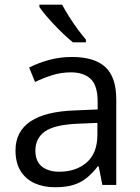

<svg xmlns="http://www.w3.org/2000/svg" viewBox="-20 -786 596 816"><path d="M285.6 -543.9Q381.3 -543.9 427.7 -501Q474.1 -458 474.1 -363.8V0H415L399.4 -79.1H395.5Q373 -49.8 348.6 -30Q324.2 -10.3 292.2 -0.2Q260.3 9.8 213.9 9.8Q165 9.8 127.2 -7.3Q89.4 -24.4 67.6 -59.1Q45.9 -93.8 45.9 -147Q45.9 -227.1 109.4 -270Q172.9 -313 302.7 -316.9L395 -320.8V-353.5Q395 -422.9 365.2 -450.7Q335.4 -478.5 281.2 -478.5Q239.3 -478.5 201.2 -466.3Q163.1 -454.1 128.9 -437.5L104 -499Q140.1 -517.6 187 -530.8Q233.9 -543.9 285.6 -543.9ZM394 -263.7 312.5 -260.3Q212.4 -256.3 171.4 -227.5Q130.4 -198.7 130.4 -146Q130.4 -100.1 158.2 -78.1Q186 -56.2 231.9 -56.2Q303.2 -56.2 348.6 -95.7Q394 -135.3 394 -214.4ZM244.1 -766.1Q255.9 -743.7 273.2 -716.1Q290.5 -688.5 309.8 -662.4Q329.1 -636.2 345.2 -617.7V-606H290Q272.5 -620.1 251.7 -639.6Q231 -659.2 210.4 -680.9Q189.9 -702.6 173.3 -722.4Q156.7 -742.2 147.5 -756.3V-766.1Z"/></svg>

Font: Wonky
Style: Regular
Weight: 400
Designer: Monotype Design Team
Foundry: Monotype Imaging Inc.
Version: Version 3.000